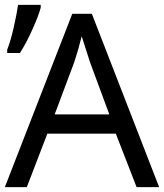

<svg xmlns="http://www.w3.org/2000/svg" viewBox="-20 -774 679 794"><path d="M432.1 -300.8 352.1 -517.1 317.9 -624Q303.2 -565.4 287.1 -517.1L206.1 -300.8ZM544.9 0 459 -221.2H175.8L90.8 0H0L278.8 -716.8H359.9L638.2 0ZM148.4 -753.9V-742.7Q140.6 -711.9 115.2 -654.8Q89.8 -597.7 62.5 -554.7H9.8V-568.8Q24.4 -605.5 37.1 -662.1Q49.8 -718.8 54.7 -753.9Z"/></svg>

Font: NotoSans
Style: Regular
Weight: 400
Designer: Monotype Design team
Foundry: Monotype Imaging Inc.
Version: Version 1.04